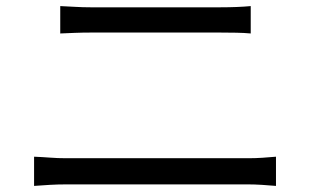

<svg xmlns="http://www.w3.org/2000/svg" viewBox="-20 -671 1040 631"><path d="M178 -651Q202 -650 227 -648.5Q252 -647 277 -647H705Q732 -647 757.5 -648Q783 -649 804 -651V-561Q783 -563 756.5 -563.5Q730 -564 705 -564H277Q251 -564 226 -563Q201 -562 178 -561ZM92 -156Q118 -155 144 -153Q170 -151 197 -151H796Q819 -151 842 -152.5Q865 -154 887 -156V-60Q865 -62 840.5 -63.5Q816 -65 796 -65H197Q170 -65 144 -63.5Q118 -62 92 -60Z"/></svg>

Font: Source Han Sans SC
Style: Regular
Weight: 400
Designer: Ryoko NISHIZUKA 西塚涼子 (kana, bopomofo & ideographs); Paul D. Hunt (Latin, Greek & Cyrillic); Sandoll Communications 산돌커뮤니
Foundry: Adobe
Version: Version 2.002;hotconv 1.0.116;makeotfexe 2.5.65601; ttfautoh